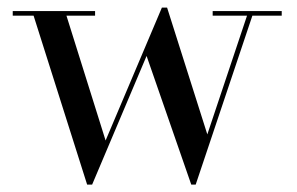

<svg xmlns="http://www.w3.org/2000/svg" viewBox="-20 -490 804 520"><path d="M743 -460V-447.5H663.5L510 10H498L377 -338.5L229.5 10H216L71 -447.5H14.5V-460H237.5V-447.5H160L266 -109.5L418.5 -469.5H432.5L541.5 -126L649 -447.5H556V-460Z"/></svg>

Font: Bodoni Moda 18pt
Style: Regular
Weight: 400
Designer: Owen Earl
Foundry: indestructible type
Version: Version 2.005